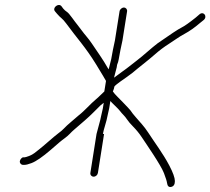

<svg xmlns="http://www.w3.org/2000/svg" viewBox="-20 -699 837 764"><path d="M394.1 -166 369.6 -11C368.3 -2.8 361.1 4 352.7 4C344.4 4 338.3 -2.8 339.6 -11L364.1 -166L378.8 -221C380.5 -227 381.7 -232.7 382.5 -238L389.1 -267L392.8 -290C388.9 -286.7 384.7 -283.3 380.2 -280C360.5 -260.9 343.3 -242.1 317.7 -220L276.6 -184.5C269.2 -178.2 262.9 -172.2 257.7 -166.5C245.9 -153.7 230.9 -145.1 216.9 -133L182 -102.8C149.1 -74.5 123.6 -56.9 105.3 -50C92.9 -45.3 83.6 -43 77.6 -43H71.6C63.7 -43 57.8 -50.1 59 -58C60.3 -65.9 68.5 -73 71.6 -73H77.6C80.3 -73 86.1 -74.7 94.9 -78C113.7 -85 120.3 -93 135.6 -104.5C150.4 -115.6 195.6 -156.5 211.1 -167.8C221.3 -175.3 228.9 -181.7 233.7 -187C248.4 -203.2 275.5 -224 294.3 -241C315.7 -257.2 341.3 -287.1 361.2 -303.3C373.9 -313.6 385.6 -326.8 395.1 -335L401.8 -377C398.7 -383 385.6 -404.9 362.5 -442.7C319.9 -512.2 286.7 -546.1 243.5 -605.5C227.7 -627.2 221.9 -626.4 207.1 -644L198.7 -654C187.2 -667.7 211.8 -688 224 -675L231.4 -665C235.9 -659.7 240.7 -655.3 245.9 -652C251 -648.7 258.2 -640.5 267.5 -627.5C284.6 -603.5 289.4 -599.8 304.3 -579C317.4 -560.7 331.6 -546.7 345 -526.5C369.1 -490 386.3 -468.3 412.1 -423C413.2 -425.7 413.9 -428.3 414.4 -431L422.6 -464L429.4 -501L437.3 -538L455.7 -654C456.9 -661.9 465.1 -669 473 -669C481 -669 486.9 -661.9 485.7 -654L467.3 -538L459.4 -501L452.4 -463C451.4 -456.3 449.2 -449 445.9 -441L444.4 -431L434 -391L433.9 -390C443.2 -396.3 456.5 -407 467.2 -414.5C489.5 -430.1 499.4 -439.1 526.1 -459.5C553.6 -480.6 582.2 -507.8 607.6 -527C657.9 -562.2 689.3 -582.9 701.7 -589C714.1 -595.1 733.1 -608.5 758.7 -629L773.8 -642C789.6 -655.7 806.5 -634.3 791.3 -620L776.4 -608C755.1 -589.6 734.3 -575 713.9 -564C690.3 -551.3 682.5 -543.9 651.9 -524.4C632.4 -512 613.8 -498 596.2 -482.4C569.7 -458.9 530.2 -429.1 506.9 -409L483.1 -391.5C472.5 -383.7 443.5 -364.9 435.3 -355C434.3 -348.7 432.3 -342 429.1 -335C436.6 -323.3 458.6 -303.5 468 -293C482.2 -277.2 497 -265 508.2 -247L520.8 -232C536.5 -213.4 553 -197.3 569.3 -172.1C595.5 -131.6 628.2 -88.8 653.5 -40.8C668.3 -12.6 675.8 8.1 675.9 21.3C676 34.5 671.3 42.3 661.6 44.6C651.9 46.9 646.3 41.7 644.6 28.9C643.8 22.1 639.8 9.2 632.5 -9.8C620 -42.8 561.8 -126.2 543.5 -153.9C533.8 -168.5 522.6 -182.2 510 -195C499 -206.1 491 -215.5 485.9 -223.3C475.5 -239.3 467.7 -243.5 456.6 -258.4C449.2 -268.2 426.3 -288.4 419.1 -297L414.7 -269L407.8 -238C404.5 -217 392.1 -183.3 389.4 -166Z"/></svg>

Font: MewTooHand
Style: ReversedIta
Weight: 400
Designer: Mew Too, Robert Jablonski
Version: Version 0.77